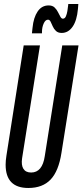

<svg xmlns="http://www.w3.org/2000/svg" viewBox="-20 -926 411 956"><path d="M121 10Q8 10 8 -106Q8 -126 12 -151L98 -700H179L90 -138Q85 -104 96.5 -85.5Q108 -67 135 -67Q191 -67 203 -149L290 -700H371L286 -165Q272 -74 232 -32Q192 10 121 10ZM139 -760Q140 -767 140.5 -774.5Q141 -782 142 -788Q147 -839 167.5 -869Q188 -899 222 -899Q241 -899 251.5 -889Q262 -879 268.5 -866Q275 -853 280.5 -843Q286 -833 293 -833Q303 -833 308 -844.5Q313 -856 315.5 -871Q318 -886 319 -897Q319 -897 319.5 -900.5Q320 -904 320 -906H370Q370 -899 369 -893Q368 -887 368 -881Q363 -824 341.5 -793Q320 -762 287 -762Q269 -762 258.5 -772Q248 -782 242.5 -795Q237 -808 232 -818Q227 -828 219 -828Q206 -828 197.5 -809Q189 -790 189 -767V-760Z"/></svg>

Font: Georama Extra Condensed Medium
Style: Italic
Weight: 500
Width: 2
Italic angle: -9°
Designer: Jean-Baptiste Levee
Foundry: Production Type
Version: Version 1.000